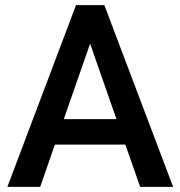

<svg xmlns="http://www.w3.org/2000/svg" viewBox="-20 -731 706 751"><path d="M8.8 0ZM470.2 -165.5H194.8L137.2 0H8.8L277.3 -710.9H388.2L657.2 0H528.3ZM229.5 -265.1H435.5L332.5 -560.1Z"/></svg>

Font: Roboto-o Medium
Style: Regular
Weight: 500
Designer: Google
Version: Version 2.134; 2016; ttfautohint (v1.6)